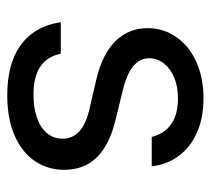

<svg xmlns="http://www.w3.org/2000/svg" viewBox="-46 -531 588 536"><g transform="rotate(90 248.0 -263.0)"><path d="M326.7 -446.8C344.6 -434.1 356.4 -416 362.3 -392.6H444.3C441.1 -421.2 431.3 -446.5 415 -468.3C398.8 -490.1 377 -507 349.6 -519C322.3 -531.1 290.7 -537.1 254.9 -537.1C216.5 -537.1 182.5 -530.4 152.8 -517.1C123.2 -503.7 100.1 -485.2 83.5 -461.4C66.9 -437.7 58.6 -410.8 58.6 -380.9C58.6 -345.7 70.6 -315.9 94.7 -291.5C118.8 -267.1 154 -249.3 200.2 -238.3L280.3 -219.7C310.2 -213.2 332.2 -203.6 346.2 -190.9C360.2 -178.2 367.2 -162.4 367.2 -143.6C367.2 -127.3 362.1 -113 352.1 -100.6C342 -88.2 327.6 -78.8 309.1 -72.3C290.5 -65.8 268.9 -62.5 244.1 -62.5C210.9 -62.5 184.9 -68.8 166 -81.5C147.1 -94.2 135.1 -113.3 129.9 -138.7H42C46.5 -106.8 57.5 -79.6 74.7 -57.1C92 -34.7 114.9 -17.7 143.6 -6.3C172.2 5 206.4 10.7 246.1 10.7C289.7 10.7 327.1 3.9 358.4 -9.8C389.6 -23.4 413.4 -42.3 429.7 -66.4C446 -90.5 454.1 -117.8 454.1 -148.4C454.1 -185.5 442.4 -216 418.9 -239.7C395.5 -263.5 360 -280.9 312.5 -292L233.4 -311.5C202.8 -318.7 180 -328.5 165 -340.8C150.1 -353.2 142.6 -368.2 142.6 -385.7C142.6 -400.7 147.5 -414.4 157.2 -426.8C167 -439.1 180.3 -448.7 197.3 -455.6C214.2 -462.4 233.4 -465.8 254.9 -465.8C284.8 -465.8 308.8 -459.5 326.7 -446.8Z"/></g></svg>

Font: Pretendard Variable
Style: Regular
Weight: 400
Designer: Base glyphs from Inter by Rasmus Andersson; Hangeul glyphs from Noto Sans CJK(Source Han Sans) by Jang Soo-young and Kan
Foundry: Kil Hyung-jin
Version: Version 1.309;Glyphs 3.2 (3225)